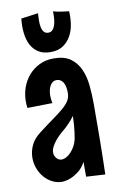

<svg xmlns="http://www.w3.org/2000/svg" viewBox="-86 -795 518 846"><g transform="rotate(-10 173.5 -371.5)"><path d="M318.8 -311Q318.8 -233.9 318.1 -156.7Q317.4 -79.6 314.9 3.9L230 -1V-66.9Q215.3 -40.5 196.8 -26.6Q178.2 -12.7 161.6 -5.9Q142.1 2 123 2.9Q99.6 2.9 79.1 -7.6Q58.6 -18.1 43.5 -35.6Q28.3 -53.2 19.8 -75.9Q11.2 -98.6 11.2 -123Q11.2 -150.9 23.2 -178Q35.2 -205.1 64 -227.1Q102.5 -256.8 130.9 -276.9Q159.2 -296.9 178 -313.2Q196.8 -329.6 205.8 -344.5Q214.8 -359.4 214.8 -378.9Q214.8 -411.1 204.1 -427Q193.4 -442.9 175.8 -442.9Q165 -442.9 157.5 -437.3Q149.9 -431.6 145.3 -422.6Q140.6 -413.6 138.4 -402.6Q136.2 -391.6 136.2 -380.9Q136.2 -373.5 137 -364.7Q137.7 -356 140.1 -346.2L27.8 -344.2Q26.9 -352.5 26.4 -360.1Q25.9 -367.7 25.9 -375Q25.9 -405.3 36.1 -434.8Q46.4 -464.4 66.2 -487.5Q85.9 -510.7 114.3 -524.9Q142.6 -539.1 179.2 -539.1Q226.6 -539.1 254.2 -519.3Q281.7 -499.5 296.1 -467.3Q310.5 -435.1 314.7 -394.3Q318.8 -353.5 318.8 -311ZM209 -172.9Q211.4 -185.1 213.4 -200.7Q215.3 -213.9 216.8 -232.7Q218.3 -251.5 219.2 -274.9Q211.4 -264.2 204.1 -255.9Q196.8 -247.6 190.4 -241.2Q183.1 -233.9 176.8 -228Q165.5 -218.8 152.8 -207.3Q140.1 -195.8 129.6 -183.1Q119.1 -170.4 112.1 -157Q105 -143.6 105 -130.9Q105 -117.2 114.3 -105.7Q123.5 -94.2 137.2 -94.2Q147.5 -94.2 158.4 -100.1Q169.4 -106 179.4 -116.7Q189.5 -127.4 197.3 -141.6Q205.1 -155.8 209 -172.9ZM282.7 -731.9Q284.7 -704.1 280.5 -675.3Q276.4 -646.5 263.4 -622.8Q250.5 -599.1 228.3 -584Q206.1 -568.8 171.9 -568.8Q140.1 -568.8 118.9 -581.8Q97.7 -594.7 85.4 -617.4Q73.2 -640.1 69.6 -670.7Q65.9 -701.2 69.8 -736.8L146 -747.1Q145 -731.4 144.8 -715.1Q144.5 -698.7 147.2 -685.3Q149.9 -671.9 156.7 -663.3Q163.6 -654.8 176.8 -654.8Q187.5 -654.8 194.6 -661.6Q201.7 -668.5 206.1 -680.7Q210.4 -692.9 211.9 -709Q213.4 -725.1 212.9 -744.1Q223.1 -740.7 235.4 -738.5Q247.6 -736.3 258.3 -734.9Q271 -732.9 282.7 -731.9Z"/></g></svg>

Font: Mouse Memoirs
Style: Regular
Weight: 400
Version: Version 1.000